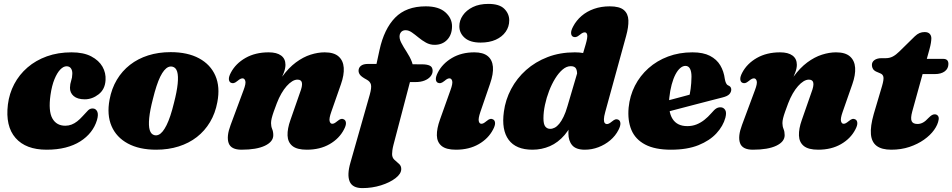

<svg xmlns="http://www.w3.org/2000/svg" viewBox="-20 -753 4886 985"><path d="M321.5 -413Q305.5 -413 289.2 -396.2Q273 -379.5 259.5 -346.8Q246 -314 239 -265.5Q227.5 -183.5 248.5 -145.8Q269.5 -108 315 -108Q332 -108 347 -113.8Q362 -119.5 376 -130.5Q390 -141.5 403.5 -156.5Q421.5 -176.5 431.8 -186.8Q442 -197 456.5 -196.5Q471.5 -196 478.8 -181Q486 -166 477.5 -137Q467.5 -103.5 445.8 -75.8Q424 -48 391.5 -27.5Q359 -7 316 4Q273 15 219 15Q112.5 15 59.8 -45.2Q7 -105.5 20.5 -217Q27.5 -273 53 -321.5Q78.5 -370 121 -406.8Q163.5 -443.5 220.5 -464Q277.5 -484.5 347 -484.5Q408.5 -484.5 448 -463.8Q487.5 -443 505.8 -410.8Q524 -378.5 521.5 -342Q519 -295 486 -269.2Q453 -243.5 415 -243.5Q377.5 -243.5 358 -260.2Q338.5 -277 339 -303Q339.5 -323 345 -338.5Q350.5 -354 351 -374.5Q351.5 -391.5 344 -402.2Q336.5 -413 321.5 -413Z M855.5 -485.5Q942.5 -485.5 1001.2 -453.8Q1060 -422 1085 -364.5Q1110 -307 1095 -229Q1084.5 -172 1057.5 -126.8Q1030.5 -81.5 990 -50Q949.5 -18.5 896.8 -1.8Q844 15 781 15Q694.5 15 635.8 -16.8Q577 -48.5 552.2 -106.2Q527.5 -164 542 -241.5Q552.5 -298.5 579.5 -343.8Q606.5 -389 647 -420.5Q687.5 -452 740.2 -468.8Q793 -485.5 855.5 -485.5ZM772.5 -59.5Q783.5 -57 794 -61.8Q804.5 -66.5 814.5 -78.8Q824.5 -91 834.5 -111Q844.5 -131 854 -159.5Q863.5 -188 872.5 -225Q887.5 -283 891.5 -323Q895.5 -363 889 -385Q882.5 -407 864.5 -411Q853.5 -413.5 843 -408.8Q832.5 -404 822.2 -391.8Q812 -379.5 802.2 -359.8Q792.5 -340 783 -311.2Q773.5 -282.5 764.5 -245.5Q749.5 -188 745.5 -147.8Q741.5 -107.5 748.2 -85.5Q755 -63.5 772.5 -59.5Z M1164.5 -328.5Q1155 -333.5 1154.2 -346.8Q1153.5 -360 1164.5 -380.5Q1189 -427 1239.5 -455.8Q1290 -484.5 1358.5 -484.5Q1400 -484.5 1422.2 -468Q1444.5 -451.5 1444.5 -420.5Q1444.5 -402 1435.8 -379.5Q1427 -357 1415.8 -333Q1404.5 -309 1394.8 -285Q1385 -261 1383.5 -240L1367 -244.5Q1393.5 -312.5 1427 -358.8Q1460.5 -405 1498 -432.8Q1535.5 -460.5 1573.2 -472.5Q1611 -484.5 1645.5 -484.5Q1693.5 -484.5 1717.2 -463.2Q1741 -442 1743.5 -405.2Q1746 -368.5 1729 -320.5L1679.5 -179Q1667.5 -145 1671 -131.5Q1674.5 -118 1684.5 -118Q1690 -118 1695.8 -121Q1701.5 -124 1710 -131Q1722 -141 1729.5 -142.8Q1737 -144.5 1744.5 -140.5Q1754 -135.5 1754.8 -122.2Q1755.5 -109 1744.5 -88.5Q1720.5 -42 1671 -13.5Q1621.5 15 1554 15Q1503.5 15 1480 -4.2Q1456.5 -23.5 1455.2 -58Q1454 -92.5 1470 -137.5L1519 -278Q1532 -311.5 1529 -328Q1526 -344.5 1506 -344.5Q1493 -344.5 1478.8 -335.8Q1464.5 -327 1450.5 -311.2Q1436.5 -295.5 1423.5 -273Q1410.5 -250.5 1400 -223Q1391 -199.5 1384.2 -180.2Q1377.5 -161 1374 -146.8Q1370.5 -132.5 1370.5 -121.5Q1370.5 -105 1376.2 -91.2Q1382 -77.5 1382 -59.5Q1382 -26 1339.2 -5.5Q1296.5 15 1219 15Q1165 15 1153 -19Q1141 -53 1163 -111.5L1229.5 -290.5Q1242.5 -324.5 1238.5 -337.8Q1234.5 -351 1224.5 -351Q1219 -351 1213.2 -348.2Q1207.5 -345.5 1198.5 -338Q1187 -328.5 1179.5 -326.8Q1172 -325 1164.5 -328.5Z M2002 -332 2037 -423.5 2145 -423Q2171 -423 2185.2 -416Q2199.5 -409 2199.5 -389.5Q2199.5 -374 2188.5 -360.8Q2177.5 -347.5 2158 -339.8Q2138.5 -332 2112.5 -332ZM1819.5 -390Q1819.5 -405.5 1831.5 -415.2Q1843.5 -425 1867.5 -425H1911.5L1927 -496.5Q1950.5 -604.5 2007.2 -662.5Q2064 -720.5 2164 -720.5Q2230.5 -720.5 2264.8 -690Q2299 -659.5 2299 -618.5Q2299 -575 2274.2 -549Q2249.5 -523 2209.5 -523Q2185.5 -523 2165 -534.5Q2144.5 -546 2126.8 -560.8Q2109 -575.5 2092.8 -586.8Q2076.5 -598 2061 -598Q2049 -598 2041.2 -591.8Q2033.5 -585.5 2030.5 -574Q2027 -556 2038.5 -533.8Q2050 -511.5 2066.5 -486.5Q2083 -461.5 2093.2 -435Q2103.5 -408.5 2096.5 -383L1998.5 -9.5Q1994.5 6 1993 17.8Q1991.5 29.5 1991.5 37.5Q1991.5 55.5 2003.2 66.5Q2015 77.5 2026.8 87.5Q2038.5 97.5 2038.5 114Q2038.5 138.5 2009.2 161Q1980 183.5 1934.5 197.8Q1889 212 1839 212Q1788 212 1773.8 178Q1759.5 144 1778 80.5L1877 -267.5Q1887 -303.5 1883 -319.2Q1879 -335 1861 -344.5Q1835 -358.5 1827.2 -368.8Q1819.5 -379 1819.5 -390ZM2444.5 -179Q2433 -145 2436.2 -131.5Q2439.5 -118 2449.5 -118Q2455 -118 2460.8 -121Q2466.5 -124 2475 -131Q2487 -141 2494.5 -142.8Q2502 -144.5 2509.5 -140.5Q2519 -135.5 2519.8 -122.2Q2520.5 -109 2509.5 -88.5Q2485.5 -42 2436 -13.5Q2386.5 15 2319 15Q2268.5 15 2245.2 -4.5Q2222 -24 2221.2 -58.5Q2220.5 -93 2237 -139L2291 -290.5Q2303.5 -324.5 2299.8 -337.8Q2296 -351 2286 -351Q2280.5 -351 2274.8 -348.2Q2269 -345.5 2260.5 -338Q2248.5 -328.5 2241 -326.8Q2233.5 -325 2226 -328.5Q2216.5 -333.5 2216 -346.8Q2215.5 -360 2226 -380.5Q2249.5 -426.5 2298.5 -455.5Q2347.5 -484.5 2413.5 -484.5Q2458 -484.5 2481.8 -465.5Q2505.5 -446.5 2508.8 -410.5Q2512 -374.5 2494 -323ZM2445.5 -534.5Q2392 -534.5 2364.2 -558.8Q2336.5 -583 2336.5 -618.5Q2336.5 -648 2354.5 -674.2Q2372.5 -700.5 2405.8 -716.8Q2439 -733 2485.5 -733Q2542 -733 2567.2 -707.8Q2592.5 -682.5 2592.5 -648.5Q2592.5 -616 2574.2 -590Q2556 -564 2523.2 -549.2Q2490.5 -534.5 2445.5 -534.5Z M3192 -568 3085 -178.5Q3078.5 -155 3078.2 -141.5Q3078 -128 3082.2 -122.2Q3086.5 -116.5 3093 -116.5Q3098.5 -116.5 3104.2 -119.2Q3110 -122 3118.5 -129Q3130.5 -139 3138 -140.8Q3145.5 -142.5 3153 -138.5Q3162 -133.5 3162.8 -120.2Q3163.5 -107 3153 -86.5Q3137.5 -56 3110.5 -33.2Q3083.5 -10.5 3050 2.2Q3016.5 15 2980.5 15Q2935 15 2915.5 -7.8Q2896 -30.5 2896 -69Q2896 -86 2897.8 -104Q2899.5 -122 2902.5 -140.2Q2905.5 -158.5 2909.5 -175L2932 -162.5Q2910.5 -100 2876.8 -60.8Q2843 -21.5 2801 -3.2Q2759 15 2711.5 15Q2627 15 2589.5 -35.8Q2552 -86.5 2565 -180Q2573 -241 2602.2 -296.2Q2631.5 -351.5 2679 -393.8Q2726.5 -436 2789.5 -460.2Q2852.5 -484.5 2929 -484.5Q2978 -484.5 3010.2 -469.2Q3042.5 -454 3057.8 -429Q3073 -404 3072 -372.5L2940.5 -363Q2942 -388.5 2935.2 -401Q2928.5 -413.5 2908 -413.5Q2886.5 -413.5 2866.2 -396.2Q2846 -379 2828.2 -350.2Q2810.5 -321.5 2797 -286.5Q2783.5 -251.5 2775.8 -215Q2768 -178.5 2768 -146.5Q2768 -115.5 2777.5 -103.8Q2787 -92 2802.5 -92Q2814.5 -92 2826.2 -98.2Q2838 -104.5 2849.2 -118.2Q2860.5 -132 2871.2 -154Q2882 -176 2891 -207.5L2985 -526.5Q2995 -561 2992.5 -574Q2990 -587 2980 -587Q2974.5 -587 2968.8 -584.2Q2963 -581.5 2954 -574Q2942.5 -564.5 2934.8 -563Q2927 -561.5 2920 -564.5Q2910.5 -569.5 2909.8 -582.8Q2909 -596 2920 -616.5Q2936 -647.5 2963.2 -671Q2990.5 -694.5 3027.2 -707.5Q3064 -720.5 3108 -720.5Q3158 -720.5 3180.2 -701.8Q3202.5 -683 3203.8 -648.8Q3205 -614.5 3192 -568Z M3305.5 -210.5Q3305.5 -210.5 3322 -215Q3338.5 -219.5 3365.2 -226.5Q3392 -233.5 3422.8 -241.8Q3453.5 -250 3483 -257.8Q3512.5 -265.5 3533.5 -271.5L3513.5 -249.5Q3519.5 -269.5 3523.2 -297.5Q3527 -325.5 3527.5 -359.5Q3527.5 -386 3519.8 -400.5Q3512 -415 3496.5 -415Q3483 -415 3469.8 -403.8Q3456.5 -392.5 3445.2 -371Q3434 -349.5 3425.8 -319Q3417.5 -288.5 3413.5 -250Q3407 -179.5 3430.5 -142.8Q3454 -106 3506 -106Q3531.5 -106 3553 -114.5Q3574.5 -123 3593.5 -138Q3612.5 -153 3629 -172Q3644.5 -190.5 3654.8 -196.8Q3665 -203 3677.5 -202.5Q3691.5 -202 3700 -189.5Q3708.5 -177 3701.5 -149.5Q3690 -106.5 3655.5 -69Q3621 -31.5 3563.2 -8.2Q3505.5 15 3422 15Q3340 15 3289.8 -11.5Q3239.5 -38 3219.2 -86.5Q3199 -135 3205 -201Q3211 -261.5 3237.2 -313Q3263.5 -364.5 3306.8 -403Q3350 -441.5 3407.2 -463Q3464.5 -484.5 3532.5 -484.5Q3587.5 -484.5 3622.2 -466.5Q3657 -448.5 3675.2 -417.8Q3693.5 -387 3698.5 -347.5Q3700.5 -336 3704.5 -327Q3708.5 -318 3715.5 -315Q3723 -312 3727.2 -307Q3731.5 -302 3731.5 -293.5Q3731.5 -281 3722 -270.2Q3712.5 -259.5 3686.5 -253Q3662.5 -247 3626 -237.5Q3589.5 -228 3547 -217Q3504.5 -206 3462.8 -195Q3421 -184 3386.5 -175Q3352 -166 3331.2 -160.5Q3310.5 -155 3310.5 -155Z M3788 -328.5Q3778.5 -333.5 3777.8 -346.8Q3777 -360 3788 -380.5Q3812.5 -427 3863 -455.8Q3913.5 -484.5 3982 -484.5Q4023.5 -484.5 4045.8 -468Q4068 -451.5 4068 -420.5Q4068 -402 4059.2 -379.5Q4050.5 -357 4039.2 -333Q4028 -309 4018.2 -285Q4008.5 -261 4007 -240L3990.5 -244.5Q4017 -312.5 4050.5 -358.8Q4084 -405 4121.5 -432.8Q4159 -460.5 4196.8 -472.5Q4234.5 -484.5 4269 -484.5Q4317 -484.5 4340.8 -463.2Q4364.5 -442 4367 -405.2Q4369.5 -368.5 4352.5 -320.5L4303 -179Q4291 -145 4294.5 -131.5Q4298 -118 4308 -118Q4313.5 -118 4319.2 -121Q4325 -124 4333.5 -131Q4345.5 -141 4353 -142.8Q4360.5 -144.5 4368 -140.5Q4377.5 -135.5 4378.2 -122.2Q4379 -109 4368 -88.5Q4344 -42 4294.5 -13.5Q4245 15 4177.5 15Q4127 15 4103.5 -4.2Q4080 -23.5 4078.8 -58Q4077.5 -92.5 4093.5 -137.5L4142.5 -278Q4155.5 -311.5 4152.5 -328Q4149.5 -344.5 4129.5 -344.5Q4116.5 -344.5 4102.2 -335.8Q4088 -327 4074 -311.2Q4060 -295.5 4047 -273Q4034 -250.5 4023.5 -223Q4014.5 -199.5 4007.8 -180.2Q4001 -161 3997.5 -146.8Q3994 -132.5 3994 -121.5Q3994 -105 3999.8 -91.2Q4005.5 -77.5 4005.5 -59.5Q4005.5 -26 3962.8 -5.5Q3920 15 3842.5 15Q3788.5 15 3776.5 -19Q3764.5 -53 3786.5 -111.5L3853 -290.5Q3866 -324.5 3862 -337.8Q3858 -351 3848 -351Q3842.5 -351 3836.8 -348.2Q3831 -345.5 3822 -338Q3810.5 -328.5 3803 -326.8Q3795.5 -325 3788 -328.5Z M4496.5 -376.5 4476.5 -385Q4464 -390.5 4458.5 -399.5Q4453 -408.5 4453 -419.5Q4453 -435.5 4466.5 -445Q4480 -454.5 4502.5 -454.5H4524Q4544 -454.5 4560.5 -463.2Q4577 -472 4593.5 -488.5L4673 -566.5Q4685.5 -578.5 4697.5 -583.5Q4709.5 -588.5 4723.5 -588.5Q4741 -588.5 4749.5 -579.5Q4758 -570.5 4758 -556.5Q4758 -548 4755.8 -533.2Q4753.5 -518.5 4748 -499L4660 -181Q4650.5 -146 4657 -131.5Q4663.5 -117 4687 -117Q4701.5 -117 4715 -124.2Q4728.5 -131.5 4744 -148.5Q4754 -158.5 4760.8 -162.5Q4767.5 -166.5 4775.5 -166.5Q4785.5 -166.5 4791.5 -159.2Q4797.5 -152 4795.5 -139.5Q4791.5 -113.5 4772.2 -86.5Q4753 -59.5 4720.5 -36.5Q4688 -13.5 4645.5 0.8Q4603 15 4552.5 15Q4503.5 15 4477.5 -4.5Q4451.5 -24 4448 -64.5Q4444.5 -105 4462.5 -168L4505 -311.5Q4514.5 -344 4512.2 -357.5Q4510 -371 4496.5 -376.5ZM4678.5 -373 4703 -451H4819Q4845.5 -451 4845.5 -425Q4845.5 -401 4826.8 -387Q4808 -373 4776.5 -373Z"/></svg>

Font: Fraunces Black
Style: Italic
Weight: 900
Italic angle: -16°
Version: Version 1.000;[b76b70a41]